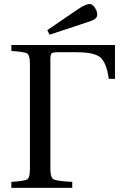

<svg xmlns="http://www.w3.org/2000/svg" viewBox="-20 -910 594 930"><path d="M209 -764 354 -863Q399 -894 419 -890Q430 -888 441 -870.5Q452 -853 451 -838Q450 -824 437.5 -816.5Q425 -809 390 -798L220 -742ZM35 0V-29Q101 -33 113 -42Q125 -51 125 -93V-599Q125 -641 113 -650Q101 -659 35 -663V-692H537V-528H507Q496 -606 466.5 -631.5Q437 -657 352 -657H261Q236 -657 230 -651.5Q224 -646 224 -621V-93Q224 -51 238.5 -42Q253 -33 330 -29V0Z"/></svg>

Font: Linguistics Pro
Style: Regular
Weight: 400
Designer: Stefan Peev, Context Ltd
Foundry: Stefan Peev, Context Ltd
Version: Version 001.000